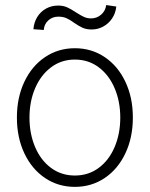

<svg xmlns="http://www.w3.org/2000/svg" viewBox="-20 -729 593 760"><path d="M46.9 -263.7Q46.9 -342.8 76.4 -405.3Q106 -467.8 158.2 -502.9Q210.4 -538.1 276.4 -538.1Q342.3 -538.1 394.5 -502.9Q446.8 -467.8 476.3 -405.3Q505.9 -342.8 505.9 -263.7Q505.9 -184.6 476.3 -122.1Q446.8 -59.6 394.5 -24.4Q342.3 10.7 276.4 10.7Q210.4 10.7 158.2 -24.4Q106 -59.6 76.4 -122.1Q46.9 -184.6 46.9 -263.7ZM456.1 -263.7Q456.1 -327.1 433.8 -379.6Q411.6 -432.1 370.8 -462.6Q330.1 -493.2 276.4 -493.2Q222.7 -493.2 181.9 -462.4Q141.1 -431.6 118.9 -379.4Q96.7 -327.1 96.7 -263.7Q96.7 -199.7 118.9 -147.2Q141.1 -94.7 181.9 -64.5Q222.7 -34.2 276.4 -34.2Q330.1 -34.2 370.8 -64.5Q411.6 -94.7 433.8 -147.2Q456.1 -199.7 456.1 -263.7ZM210 -707Q230 -707 245.4 -700.2Q260.7 -693.4 281.2 -679.7Q300.3 -667.5 312.7 -661.9Q325.2 -656.2 340.8 -656.2Q363.3 -656.2 380.4 -671.1Q397.5 -686 400.4 -709L440.4 -703.1Q437.5 -676.3 423.6 -655.8Q409.7 -635.3 388.4 -623.8Q367.2 -612.3 342.8 -612.3Q322.3 -612.3 307.4 -618.9Q292.5 -625.5 273.4 -638.7Q256.8 -650.9 243.2 -657Q229.5 -663.1 210.9 -663.1Q187.5 -663.1 171.1 -648.2Q154.8 -633.3 153.3 -610.4L112.3 -613.3Q114.3 -640.1 127.4 -661.6Q140.6 -683.1 162.4 -695.1Q184.1 -707 210 -707Z"/></svg>

Font: Pretendard Std ExtraLight
Style: Regular
Weight: 200
Designer: Base glyphs from Inter by Rasmus Andersson; Hangeul glyphs from Noto Sans CJK(Source Han Sans) by Jang Soo-young and Kan
Foundry: Kil Hyung-jin
Version: Version 1.309